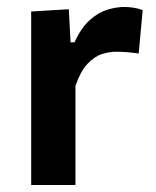

<svg xmlns="http://www.w3.org/2000/svg" viewBox="-20 -531 448 551"><path d="M69.5 0V-498L177.5 -504.5L182.5 -409.5H193.5Q213.5 -452 238 -473.8Q262.5 -495.5 288.2 -503.2Q314 -511 336.5 -511Q348.5 -511 362.5 -509Q376.5 -507 389.5 -502L378 -377.5Q360 -380 345.2 -381.2Q330.5 -382.5 312.5 -382.5Q294 -382.5 272.5 -375.8Q251 -369 231 -347.8Q211 -326.5 196.5 -284.5V0Z"/></svg>

Font: Commissioner SemiBold
Style: Regular
Weight: 600
Designer: Kostas Bartsokas
Foundry: Kostas Bartsokas
Version: Version 1.000; ttfautohint (v1.8.3)